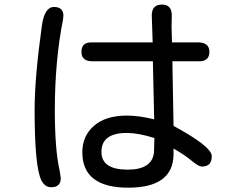

<svg xmlns="http://www.w3.org/2000/svg" viewBox="-20 -783 1040 853"><path d="M659.2 -510.7H390.6Q341.8 -510.7 341.8 -552.7Q341.8 -594.7 385.7 -594.7H658.2L654.3 -713.9Q654.3 -762.7 699.2 -762.7Q743.2 -762.7 743.2 -714.8L742.2 -665L744.1 -594.7H859.4Q910.2 -594.7 910.2 -552.7Q910.2 -510.7 865.2 -510.7H746.1V-493.2L751 -223.6Q920.9 -131.8 920.9 -88.9Q920.9 -43 877 -43Q862.3 -43 831.5 -68.8Q800.8 -94.7 751 -123V-96.7Q749 50.8 549.8 50.8Q345.7 50.8 345.7 -106.4Q345.7 -178.7 397.5 -224.1Q449.2 -269.5 543.9 -269.5Q596.7 -269.5 665 -252.9L659.2 -510.7ZM666 -169.9Q593.8 -192.4 543.9 -192.4Q430.7 -192.4 430.7 -108.4Q430.7 -29.3 546.9 -29.3Q656.2 -29.3 664.1 -106.4L666 -169.9ZM219.7 -752Q261.7 -752 261.7 -712.9L259.8 -695.3Q223.6 -512.7 223.6 -293Q223.6 -117.2 245.1 -24.4L250 8.8Q250 48.8 207 48.8Q180.7 48.8 165 20.5Q149.4 -7.8 141.6 -86.4Q133.8 -165 133.8 -294.9Q133.8 -437.5 166 -668.9Q177.7 -752 219.7 -752Z"/></svg>

Font: jf-openhuninn-1.0
Style: Regular
Weight: 400
Designer: [Kosugi Maru]
      Designed by Motoya company      

      [Varela Round]
      Joe Prince(Latin component); Avraham Co
Foundry: justfont CO.,LTD.
Version: 1.0